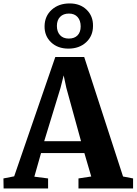

<svg xmlns="http://www.w3.org/2000/svg" viewBox="-42 -1070 776 1090"><path d="M38.5 -69 272 -746.5H436L656.5 -68L713.5 -57V0H403.5V-57L476 -68L437 -201H191L153 -67L231 -57V0H-21.5L-22.5 -57ZM418 -268.5 334.5 -571.5 319.5 -642 301.5 -571 209 -268.5ZM346.5 -794Q285.5 -794 247.8 -830Q210 -866 211 -922Q212 -979 251.8 -1014.8Q291.5 -1050.5 353.5 -1050.5Q413 -1050.5 450 -1014.5Q487 -978.5 486 -922.5Q486 -866 447 -830Q408 -794 346.5 -794ZM348.5 -851Q380.5 -851 398.2 -869.2Q416 -887.5 416 -920Q416 -953.5 398.5 -973.2Q381 -993 349.5 -993Q317.5 -993 299.2 -974.2Q281 -955.5 281 -923Q281 -890 298.8 -870.5Q316.5 -851 348.5 -851Z"/></svg>

Font: Merriweather 36pt ExtraBold
Style: Regular
Weight: 800
Designer: Eben Sorkin
Foundry: Eben Sorkin
Version: Version 2.100